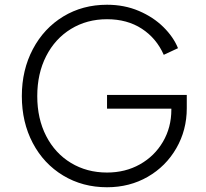

<svg xmlns="http://www.w3.org/2000/svg" viewBox="-20 -777 868 809"><path d="M72 -372Q72 -482 118.5 -570Q165 -658 246.5 -707.5Q328 -757 431 -757Q504 -757 565 -731Q626 -705 668.5 -663Q711 -621 730 -574L670 -546Q639 -616 577.5 -656Q516 -696 431 -696Q346 -696 279 -655Q212 -614 174.5 -540.5Q137 -467 137 -372Q137 -277 174.5 -204Q212 -131 279 -90.5Q346 -50 431 -50Q508 -50 569.5 -84.5Q631 -119 666.5 -179.5Q702 -240 702 -315V-319H431V-377H767V-321Q767 -229 723 -152.5Q679 -76 602.5 -32Q526 12 431 12Q328 12 246 -37.5Q164 -87 118 -174.5Q72 -262 72 -372Z"/></svg>

Font: Eudoxus Sans Light
Style: Regular
Weight: 300
Designer: Stijn de Vries
Foundry: tokotype
Version: Version 2.005